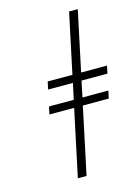

<svg xmlns="http://www.w3.org/2000/svg" viewBox="-110 -760 601 832"><g transform="rotate(-15 191.0 -344.0)"><path d="M359.9 -323.2 352.5 -289.1H236.3L172.9 9.8H133.8L197.3 -289.1H86.4L93.8 -323.2H204.6L220.2 -395H108.9L116.2 -429.2H227.1L284.2 -698.2H323.2L266.1 -429.2H382.3L375 -395H258.8L243.7 -323.2Z"/></g></svg>

Font: Linux Biolinum
Style: Italic
Weight: 400
Italic angle: -12°
Designer: Philipp H. Poll
Foundry: Philipp H. Poll
Version: Version 1.1.3 ; ttfautohint (v0.9)